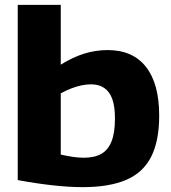

<svg xmlns="http://www.w3.org/2000/svg" viewBox="-20 -760 705 790"><path d="M53 -19V-740H230V-494Q280 -525 327 -539.5Q374 -554 423 -554Q526 -554 580.5 -485Q635 -416 635 -284Q635 -180 602 -115Q569 -50 499.5 -20Q430 10 320 10Q264 10 196.5 2.5Q129 -5 53 -19ZM230 -124Q256 -118 280 -114.5Q304 -111 325 -111Q369 -111 397 -127Q425 -143 439 -178.5Q453 -214 453 -272Q453 -322 442 -352.5Q431 -383 409 -398Q387 -413 355 -413Q336 -413 316.5 -409Q297 -405 275.5 -397Q254 -389 230 -376Z"/></svg>

Font: Georama SemiExpanded
Style: Bold
Weight: 700
Width: 6
Designer: Jean-Baptiste Levee
Foundry: Production Type
Version: Version 1.001